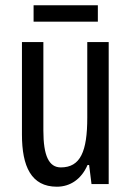

<svg xmlns="http://www.w3.org/2000/svg" viewBox="-20 -696 496 726"><path d="M350 -676H107V-614H350ZM391 -537H310V-251C310 -123 284 -63 210 -63C165 -63 144 -107 144 -202V-537H63V-187C63 -67 98 10 195 10C246 10 288 -19 311 -72H317L326 0H391Z"/></svg>

Font: Noto Sans Sinhala UI ExtraCondensed
Style: Regular
Weight: 400
Width: 2
Designer: Jelle Bosma - Monotype Design Team
Foundry: Monotype Imaging Inc.
Version: Version 2.006